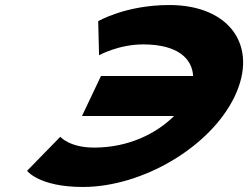

<svg xmlns="http://www.w3.org/2000/svg" viewBox="-20 -748 991 767"><path d="M356 -158.4C496.1 -158.4 607.3 -216.7 675.3 -284.6H307.5L383.4 -444.4H751.4C748 -512.1 692.3 -570.6 552 -570.6C453.2 -570.6 375.7 -527.3 375.7 -527.3L372.3 -663.3C372.3 -663.3 481.2 -727.9 656.6 -727.9C897.2 -727.9 1013.5 -564.7 917.7 -363.2C822.3 -162.6 550.7 -1.1 311 -1.1C135.7 -1.1 88.2 -65.7 88.2 -65.7L220.9 -201.7C220.9 -201.7 257.2 -158.4 356 -158.4Z"/></svg>

Font: Hussar
Style: BdSuprExtOblFive
Weight: 700
Foundry: Cannot Into Space Fonts
Version: Version 2.00